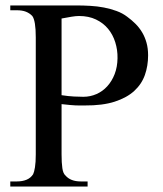

<svg xmlns="http://www.w3.org/2000/svg" viewBox="-20 -682 596 702"><path d="M521.5 -479.5Q521.5 -441.4 509.8 -408Q498 -374.5 470.9 -349.6Q443.8 -324.7 399.4 -310.3Q355 -295.9 289.6 -296.4H272.9Q265.6 -296.4 256.8 -296.6Q248 -296.9 236.1 -298.1Q224.1 -299.3 205.1 -301.3V-117.7Q205.1 -86.4 208 -66.9Q210.9 -47.4 219.2 -40.5Q237.8 -18.6 275.4 -18.6H300.3V0H17.6V-18.6H41.5Q62 -18.6 77.1 -24.9Q92.3 -31.2 101.1 -44.9Q105 -52.7 107.9 -70.6Q110.8 -88.4 110.8 -117.7V-545.4Q110.8 -606.4 98.1 -623.5Q88.4 -633.8 74.7 -639.2Q61 -644.5 41.5 -644.5H17.6V-662.1H258.8Q284.2 -662.1 310.1 -660.6Q335.9 -659.2 360.1 -654.5Q384.3 -649.9 406.2 -641.8Q428.2 -633.8 445.3 -620.6Q461.4 -608.9 475.3 -595Q489.3 -581.1 499.5 -564Q509.8 -546.9 515.6 -526.1Q521.5 -505.4 521.5 -479.5ZM409.7 -469.2Q410.2 -499.5 401.4 -527.6Q392.6 -555.7 375 -576.9Q357.4 -598.1 330.8 -610.8Q304.2 -623.5 269 -623.5Q257.3 -623.5 241.2 -620.8Q225.1 -618.2 205.1 -614.3V-334Q230.5 -330.1 250.5 -329.1Q270.5 -328.1 284.7 -328.1Q310.1 -328.1 332.8 -338.1Q355.5 -348.1 372.3 -366.7Q389.2 -385.3 399.2 -411.1Q409.2 -437 409.7 -469.2Z"/></svg>

Font: Doulos SIL Phon
Style: Regular
Weight: 400
Designer: Walt Agee, Victor Gaultney, Peter Martin, Debbi Hosken, Becca Hirsbrunner
Foundry: SIL International
Version: Version 5.000